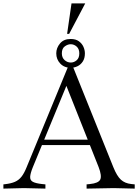

<svg xmlns="http://www.w3.org/2000/svg" viewBox="-35 -1110 815 1133"><path d="M-15 3V-22L-6 -23Q30 -27 53 -37Q76 -47 92 -67.5Q108 -88 122 -123L366 -715H396L634 -123Q655 -71 678.5 -49.5Q702 -28 740 -24L760 -22V3L636 0L476 3V-22L496 -24Q546 -29 556.5 -50.5Q567 -72 547 -124L345 -633H369L159 -124Q144 -87 143 -66.5Q142 -46 159 -37Q176 -28 213 -24L233 -22V3L106 0ZM208 -254 221 -286H489L501 -254ZM383 -710Q344 -710 320.5 -735Q297 -760 297 -795Q297 -827 319 -853.5Q341 -880 382 -880Q412 -880 430.5 -866.5Q449 -853 457.5 -833.5Q466 -814 466 -795Q466 -766 453.5 -747Q441 -728 422 -719Q403 -710 383 -710ZM383 -741Q402 -741 417.5 -754.5Q433 -768 433 -795Q433 -821 417.5 -835Q402 -849 382 -849Q365 -849 347.5 -836.5Q330 -824 330 -795Q330 -770 346 -755.5Q362 -741 383 -741ZM361 -910 387 -1090H468L373 -910Z"/></svg>

Font: Baskervville
Style: Regular
Weight: 400
Designer: Alexis Faudot, Rémi Forte, Morgane Pierson, Rafael Ribas, Tanguy Vanlaeys, Rosalie Wagner, Thomas Huot-Marchand
Foundry: ANRT
Version: Version 1.100